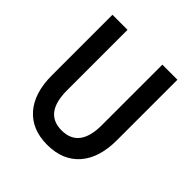

<svg xmlns="http://www.w3.org/2000/svg" viewBox="-200 -886 1045 1045"><g transform="rotate(45 323.0 -363.0)"><path d="M189 -739V-273Q189 -98 322 -98Q457 -98 457 -273V-739H573V-273Q573 -137 507 -62Q441 13 322 13Q204 13 138.5 -62Q73 -137 73 -273V-739Z"/></g></svg>

Font: Involve SemiBold
Style: Regular
Weight: 600
Designer: Stefan Peev
Foundry: Context Ltd.
Version: Version 1.001